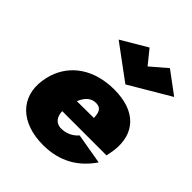

<svg xmlns="http://www.w3.org/2000/svg" viewBox="-213 -889 1027 1027"><g transform="rotate(45 300.0 -376.0)"><path d="M384 -683 320 -762 173 -675 368 -531 600 -668 475 -761ZM562 -135 388 -165C366 -139 330 -119 287 -121C250 -124 232 -150 230 -191H565C569 -209 572 -227 574 -239C592 -383 507 -470 346 -470C196 -470 89 -397 51 -279C46 -263 43 -247 40 -230C19 -87 117 10 286 10C414 10 502 -47 562 -135ZM331 -350C368 -348 374 -321 376 -285L248 -284C263 -322 289 -352 331 -350Z"/></g></svg>

Font: Jost* Black
Style: Italic
Weight: 900
Italic angle: -10°
Version: Version 3.7